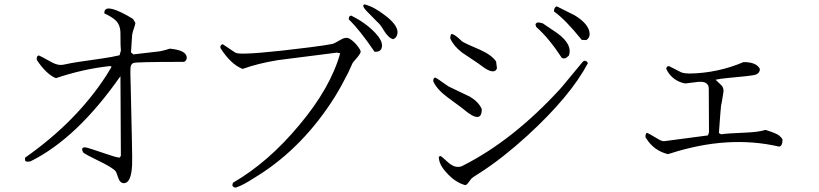

<svg xmlns="http://www.w3.org/2000/svg" viewBox="-20 -788 3720 872"><path d="M359 -94Q347 -113 359 -118Q362 -119 366 -119Q375 -119 462 -89Q504 -74 523 -72L529 -80L527 -442Q329 -159 118 -55Q97 -51 94 -59Q93 -64 94 -72Q328 -236 464 -447Q476 -466 487 -485L480 -488Q358 -475 234 -433Q191 -450 147 -516Q145 -535 157 -536Q163 -534 208 -509Q235 -493 256 -493Q264 -493 282 -497Q310 -504 441 -522Q490 -529 523 -537L529 -558Q527 -574 527 -637Q527 -678 501 -699Q485 -713 454 -727Q451 -776 557 -718Q573 -709 584 -702L595 -684Q595 -678 584 -646Q581 -636 580 -628L575 -550L586 -541L706 -555Q731 -560 751 -567Q816 -561 826 -536Q832 -522 822 -511Q818 -507 813 -507Q598 -507 586 -502Q575 -497 573 -483Q571 -466 574 -381L579 -154V-153Q581 -64 580 -39Q576 42 544 44Q525 45 516 17Q509 -5 506 -9Q495 -26 413 -65Q372 -85 359 -94Z M1765 -610Q1744 -616 1723 -650Q1706 -679 1694 -688L1642 -741Q1621 -765 1636 -768Q1680 -757 1733 -715Q1797 -665 1783 -628Q1778 -614 1765 -610ZM1681 -553Q1614 -652 1564 -700Q1564 -717 1575 -717Q1639 -686 1684 -639Q1715 -606 1715 -582Q1715 -554 1688 -553Q1685 -553 1681 -553ZM1035 54 1038 42Q1199 -51 1340 -221Q1481 -389 1525 -546L1510 -549L1243 -515Q1151 -500 1082 -475Q1029 -495 981 -570Q979 -585 992 -587L1047 -550Q1053 -547 1057 -546Q1109 -538 1386 -573Q1465 -583 1492 -589Q1499 -591 1528 -608Q1551 -622 1568 -612Q1590 -599 1609 -572Q1618 -560 1618 -553Q1618 -544 1593 -516Q1584 -506 1581 -501L1561 -457Q1529 -394 1500 -347Q1358 -122 1157 6L1141 16Q1086 52 1054 63Q1042 67 1035 54Z M2643 -606 2622 -607Q2548 -699 2496 -736Q2496 -756 2509 -759L2589 -719Q2657 -678 2658 -633Q2658 -616 2643 -606ZM2564 -536Q2546 -516 2531 -526Q2473 -615 2415 -666L2412 -677Q2416 -691 2441 -683Q2444 -682 2445 -682L2513 -636Q2581 -585 2564 -536ZM2233 -509 2237 -479Q2236 -473 2232 -469Q2214 -452 2163 -492Q2152 -500 2149 -502L2079 -549Q2041 -578 2025 -613Q2025 -630 2031 -634Q2043 -633 2070 -608Q2079 -599 2085 -596Q2095 -590 2160 -562Q2212 -539 2233 -509ZM2650 -501Q2570 -350 2374 -171Q2262 -69 2161 -4Q2127 17 2122 22L2102 48Q2098 51 2094 53Q2047 41 2006 -6Q1973 -42 1973 -75L1979 -80Q1986 -78 2010 -55Q2036 -30 2060 -30Q2073 -30 2083 -36Q2310 -151 2523 -383Q2530 -391 2536 -398L2628 -509Q2639 -517 2648 -505ZM2168 -293Q2169 -221 2085 -292Q2082 -295 2079 -297Q2073 -302 2014 -345Q1965 -381 1948 -418Q1946 -432 1956 -436Q1966 -432 2003 -405Q2012 -399 2018 -395L2114 -349Q2153 -326 2168 -293Z M3534 -155Q3534 -125 3519 -122Q3287 -176 3024 -91Q3018 -90 3013 -88Q2950 -104 2916 -158Q2914 -160 2912 -163Q2910 -180 2918 -185Q2925 -183 2963 -160Q2986 -145 2998 -147L3195 -173L3200 -187Q3200 -319 3199 -385Q3199 -421 3149 -416L3093 -409Q3089 -409 3086 -410Q3038 -422 3013 -462Q3009 -468 3006 -475Q3006 -487 3018 -488L3075 -459Q3091 -454 3112 -454Q3239 -456 3357 -506Q3416 -506 3431 -475Q3431 -452 3404 -447Q3386 -443 3287 -434Q3254 -431 3230 -426L3259 -398Q3266 -387 3266 -375Q3266 -369 3257 -318L3255 -310Q3253 -296 3245 -184L3255 -178Q3276 -182 3371 -186Q3423 -188 3457 -198Q3505 -183 3518 -173Q3528 -165 3534 -155Z"/></svg>

Font: cwTeXKai
Style: Medium
Weight: 500
Version: Version 1.17